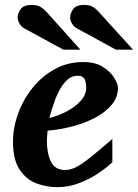

<svg xmlns="http://www.w3.org/2000/svg" viewBox="-20 -754 564 786"><path d="M462.9 -395Q462.9 -355.5 437 -324.7Q411.1 -293.9 368.7 -271.7Q326.2 -249.5 275.4 -236.3Q224.6 -223.1 174.8 -219.2Q174.3 -210 173.1 -198.2Q171.9 -186.5 171.9 -178.2Q171.9 -126.5 188.5 -92.3Q205.1 -58.1 247.1 -58.1Q268.6 -58.1 292 -70.1Q315.4 -82 350.3 -109.9Q385.3 -137.7 439.9 -185.1V-89.8Q420.4 -70.8 385.7 -46.9Q351.1 -22.9 306.9 -5.4Q262.7 12.2 213.9 12.2Q170.4 12.2 128.9 -3.4Q87.4 -19 60.3 -59.6Q33.2 -100.1 33.2 -173.8Q33.2 -231 54 -288.6Q74.7 -346.2 113 -394Q151.4 -441.9 204.1 -470.9Q256.8 -500 320.8 -500Q370.1 -500 401.4 -480Q432.6 -460 447.8 -435.1Q462.9 -410.2 462.9 -395ZM333 -396Q333 -413.1 326.9 -428.5Q320.8 -443.8 297.9 -443.8Q267.1 -443.8 244.4 -416Q221.7 -388.2 206.5 -347.9Q191.4 -307.6 182.1 -271Q216.8 -279.3 251.5 -297.1Q286.1 -314.9 309.6 -340.3Q333 -365.7 333 -396ZM524.4 -550.8H454.1L292.5 -639.2Q281.7 -645 274.4 -658.2Q267.1 -671.4 267.1 -681.2Q267.1 -699.2 279.5 -716.6Q292 -733.9 324.2 -733.9Q344.2 -733.9 357.4 -727.3Q370.6 -720.7 387.2 -702.1ZM309.1 -550.8H239.3L77.1 -639.2Q66.9 -645 59.6 -658.2Q52.2 -671.4 52.2 -681.2Q52.2 -699.2 64.7 -716.6Q77.1 -733.9 109.4 -733.9Q129.4 -733.9 142.8 -727.3Q156.2 -720.7 173.3 -702.1Z"/></svg>

Font: Charis
Style: Bold Italic
Weight: 700
Italic angle: -11°
Designer: Walt Agee, Miriam Martin, Annie Olsen, Victor Gaultney, Lorna Priest, Alan Ward, Bob Hallissy, Martin Hosken, Sharon Cor
Foundry: SIL Global
Version: Version 7.000